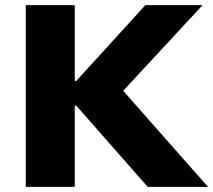

<svg xmlns="http://www.w3.org/2000/svg" viewBox="-20 -725 827 745"><path d="M80 0V-705H270V-411H276L544 -705H766L411 -322L425 -410L787 0H553L276 -315H270V0Z"/></svg>

Font: Nunito Sans 8pt Black
Style: Regular
Weight: 900
Version: Version 3.101;gftools[0.9.27]